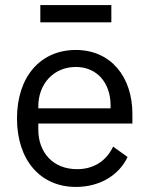

<svg xmlns="http://www.w3.org/2000/svg" viewBox="-20 -725 589 757"><path d="M139 -637H419V-705H139ZM279 12C376 12 450 -36 483 -106L426 -147C399 -90 349 -58 284 -58C188 -58 131 -125 131 -214V-238H502V-276C502 -422 417 -528 279 -528C139 -528 47 -422 47 -258C47 -94 139 12 279 12ZM279 -461C361 -461 416 -400 416 -309V-298H131V-305C131 -395 192 -461 279 -461Z"/></svg>

Font: LVC Sans
Style: Regular
Weight: 400
Designer: Mike Abbink, Paul van der Laan, Pieter van Rosmalen
Foundry: Bold Monday
Version: Version 3.0